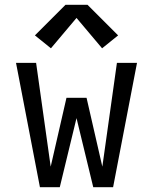

<svg xmlns="http://www.w3.org/2000/svg" viewBox="-20 -783 640 803"><path d="M147 0 47 -520H131L192 -86L258 -374H342L408 -86L469 -520H553L453 0H370L300 -289L230 0ZM407 -581 300 -708 193 -581 126 -635 254 -763H346L474 -635Z"/></svg>

Font: Iosevka Custom Extended
Style: Regular
Weight: 400
Width: 7
Monospace: yes
Designer: Belleve Invis
Foundry: Belleve Invis
Version: Version 11.2.4; ttfautohint (v1.8.4)